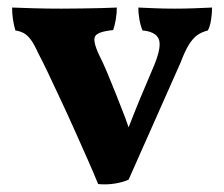

<svg xmlns="http://www.w3.org/2000/svg" viewBox="-20 -481 597 511"><path d="M322.3 -142.1Q337.4 -181.2 351.1 -214.4Q371.1 -262.2 391.1 -309.1Q411.1 -358.9 402.1 -377.9Q393.1 -397 359.4 -399.9Q354 -412.1 351.1 -429Q348.1 -445.8 348.1 -460.9Q368.2 -460 393.1 -459Q418 -458 445.3 -458Q472.2 -458 498.3 -459Q524.4 -460 544.4 -460.9Q544.4 -444.8 541.7 -428Q539.1 -411.1 533.2 -399.9Q517.1 -396 505.1 -387.5Q493.2 -378.9 482.7 -362.1Q472.2 -345.2 460.4 -314L322.3 -2.9Q308.1 3.9 285.2 7.6Q262.2 11.2 241.2 8.8Q230 -19 213.6 -55.9Q197.3 -92.8 178.7 -134.3Q160.2 -175.8 141.6 -215.3Q123 -254.9 107.7 -287.4Q92.3 -319.8 82 -338.9Q71.3 -362.8 62.3 -375Q53.2 -387.2 43.7 -392.6Q34.2 -397.9 21 -399.9Q17.1 -413.1 14.6 -428.5Q12.2 -443.8 12.2 -460.9Q34.2 -460 69.6 -459Q105 -458 144 -458Q170.4 -458 198.2 -458.5Q226.1 -459 250.7 -459.5Q275.4 -460 291 -460.9Q291 -445.8 288.1 -429Q285.2 -412.1 281.2 -400.9Q240.2 -397 233.2 -384.5Q226.1 -372.1 244.1 -334Q254.4 -314 265.4 -287.6Q276.4 -261.2 288.8 -230.2Q301.3 -199.2 313.5 -167Q317.9 -154.3 322.3 -142.1Z"/></svg>

Font: Ekush
Style: Regular
Weight: 400
Designer: Jayed Ahsan Saad & S M Khalid Hossain
Foundry: Codepotro
Version: Codepotro Ekush; Version 0.600